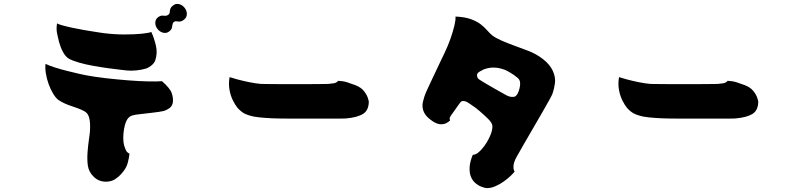

<svg xmlns="http://www.w3.org/2000/svg" viewBox="-20 -895 4040 986"><path d="M873 -782Q867 -778 866 -769.5Q865 -761 862.5 -751.5Q860 -742 848 -733Q835 -723 818 -727Q801 -731 789 -746Q777 -761 777.5 -778.5Q778 -796 791 -806Q805 -817 820 -814.5Q835 -812 844 -819Q851 -824 851.5 -831.5Q852 -839 854.5 -848.5Q857 -858 869 -867Q882 -878 899 -874Q916 -870 928 -855Q940 -840 939.5 -822.5Q939 -805 926 -795Q914 -785 904 -784.5Q894 -784 886.5 -785.5Q879 -787 873 -782ZM511 -725Q567 -718 619.5 -718Q672 -718 709.5 -722Q747 -726 757 -731Q771 -701 780.5 -661.5Q790 -622 777 -584Q772 -571 759 -560Q746 -549 733 -544Q708 -536 680.5 -533.5Q653 -531 632 -533Q624 -534 597 -537Q570 -540 533.5 -545Q497 -550 458 -557Q419 -564 386 -573.5Q353 -583 333 -594Q319 -603 308.5 -619.5Q298 -636 292 -653Q286 -670 283 -680Q279 -696 273.5 -721.5Q268 -747 273 -775Q278 -771 299.5 -765Q321 -759 351 -752.5Q381 -746 413 -740.5Q445 -735 471.5 -731Q498 -727 511 -725ZM812 -478Q854 -441 862 -416.5Q870 -392 868 -371Q865 -350 850 -339.5Q835 -329 821 -325Q814 -323 796 -320.5Q778 -318 757 -315.5Q736 -313 718.5 -311Q701 -309 693 -308Q678 -307 659 -302Q640 -297 628 -272Q621 -256 617 -232.5Q613 -209 613 -186Q613 -163 618 -146Q626 -121 632.5 -114.5Q639 -108 645 -106Q643 -87 637.5 -64.5Q632 -42 622 -27Q616 -17 603 -2Q590 13 571.5 25Q553 37 527 38Q489 39 462.5 14Q436 -11 431 -45Q427 -77 429.5 -112Q432 -147 436.5 -177Q441 -207 442 -222Q443 -238 442.5 -258.5Q442 -279 435.5 -297.5Q429 -316 411 -325Q386 -338 348 -350Q310 -362 281 -381Q267 -391 253.5 -413Q240 -435 230 -462.5Q220 -490 215.5 -518Q211 -546 214 -567Q232 -558 262 -548.5Q292 -539 324 -531Q356 -523 382 -517Q408 -511 419 -509Q466 -500 523 -493.5Q580 -487 636.5 -482.5Q693 -478 739.5 -477Q786 -476 812 -478Z M1200 -341Q1189 -354 1176.5 -378.5Q1164 -403 1158.5 -434.5Q1153 -466 1159 -499Q1170 -495 1198 -487.5Q1226 -480 1260 -473Q1294 -466 1321 -464Q1327 -464 1352 -463.5Q1377 -463 1414 -463Q1451 -463 1491.5 -463Q1532 -463 1569.5 -463Q1607 -463 1633 -463.5Q1659 -464 1666 -464Q1682 -466 1694.5 -467.5Q1707 -469 1717 -480Q1742 -479 1762.5 -472.5Q1783 -466 1804 -458Q1833 -447 1848 -428.5Q1863 -410 1868.5 -393.5Q1874 -377 1874 -372Q1873 -327 1843.5 -309.5Q1814 -292 1760 -287Q1752 -286 1722.5 -286Q1693 -286 1653.5 -286Q1614 -286 1574 -286Q1534 -286 1503.5 -286Q1473 -286 1462 -286Q1445 -286 1411.5 -286.5Q1378 -287 1343 -289.5Q1308 -292 1285 -296Q1252 -303 1234.5 -312.5Q1217 -322 1200 -341Z M2819 -531Q2834 -497 2830 -468.5Q2826 -440 2818 -416Q2816 -409 2801.5 -382.5Q2787 -356 2765.5 -319Q2744 -282 2720 -240.5Q2696 -199 2673 -159.5Q2650 -120 2634 -91Q2618 -63 2617 -42.5Q2616 -22 2623 -15Q2618 -7 2603 7.5Q2588 22 2567 37Q2546 52 2522.5 62Q2499 72 2477 71Q2469 70 2452.5 64Q2436 58 2420 44Q2404 30 2396 6Q2390 -14 2392 -40Q2394 -66 2408 -100Q2423 -100 2438 -113Q2453 -126 2467 -145Q2481 -164 2490.5 -183.5Q2500 -203 2504 -216Q2511 -242 2507.5 -254Q2504 -266 2493 -278Q2489 -283 2475 -296Q2461 -309 2446 -322Q2431 -335 2423 -341Q2410 -350 2392 -362.5Q2374 -375 2363 -376Q2351 -377 2346 -371.5Q2341 -366 2335 -357Q2333 -354 2325.5 -343.5Q2318 -333 2309.5 -321Q2301 -309 2296 -302Q2289 -292 2289 -286.5Q2289 -281 2292 -277Q2274 -260 2255.5 -257.5Q2237 -255 2221 -262Q2205 -269 2194 -278Q2183 -286 2174 -295Q2165 -304 2158 -317Q2145 -344 2152 -372.5Q2159 -401 2166 -417Q2169 -424 2178 -443.5Q2187 -463 2199.5 -489.5Q2212 -516 2224.5 -542.5Q2237 -569 2247 -590Q2257 -611 2261 -619Q2280 -658 2293.5 -696.5Q2307 -735 2314 -765.5Q2321 -796 2319 -810Q2367 -808 2398.5 -796.5Q2430 -785 2449.5 -769.5Q2469 -754 2482 -739Q2495 -724 2507 -714Q2523 -701 2556 -686.5Q2589 -672 2625.5 -659Q2662 -646 2690 -635Q2733 -619 2768.5 -591.5Q2804 -564 2819 -531ZM2621 -398Q2631 -401 2638 -414Q2645 -427 2648.5 -443.5Q2652 -460 2651 -470Q2650 -485 2639 -494.5Q2628 -504 2619 -510Q2610 -516 2596 -524.5Q2582 -533 2571 -537Q2544 -547 2518.5 -548Q2493 -549 2465 -539Q2458 -536 2442.5 -527Q2427 -518 2430 -504Q2432 -493 2440 -487.5Q2448 -482 2458 -476Q2463 -473 2479 -463.5Q2495 -454 2516 -442Q2537 -430 2555 -420Q2573 -410 2582 -405Q2596 -398 2605.5 -397.5Q2615 -397 2621 -398Z M3200 -341Q3189 -354 3176.5 -378.5Q3164 -403 3158.5 -434.5Q3153 -466 3159 -499Q3170 -495 3198 -487.5Q3226 -480 3260 -473Q3294 -466 3321 -464Q3327 -464 3352 -463.5Q3377 -463 3414 -463Q3451 -463 3491.5 -463Q3532 -463 3569.5 -463Q3607 -463 3633 -463.5Q3659 -464 3666 -464Q3682 -466 3694.5 -467.5Q3707 -469 3717 -480Q3742 -479 3762.5 -472.5Q3783 -466 3804 -458Q3833 -447 3848 -428.5Q3863 -410 3868.5 -393.5Q3874 -377 3874 -372Q3873 -327 3843.5 -309.5Q3814 -292 3760 -287Q3752 -286 3722.5 -286Q3693 -286 3653.5 -286Q3614 -286 3574 -286Q3534 -286 3503.5 -286Q3473 -286 3462 -286Q3445 -286 3411.5 -286.5Q3378 -287 3343 -289.5Q3308 -292 3285 -296Q3252 -303 3234.5 -312.5Q3217 -322 3200 -341Z"/></svg>

Font: Potta One
Style: Regular
Weight: 400
Designer: 108,108go
Foundry: Font Zone 108
Version: Version 1.000